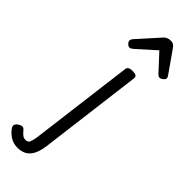

<svg xmlns="http://www.w3.org/2000/svg" viewBox="-533 -865 1285 1285"><g transform="rotate(45 109.0 -222.5)"><path d="M-18 394Q-57 394 -87.5 374.5Q-118 355 -136 328Q-146 313 -141 300.5Q-136 288 -122 280Q-106 269 -94 269.5Q-82 270 -72 283Q-57 301 -45 310Q-33 319 -15 319Q6 319 13.5 301.5Q21 284 26 251L120 -489Q121 -502 132.5 -508.5Q144 -515 165 -515Q187 -515 197 -508.5Q207 -502 206 -489L113 247Q105 306 86 338Q67 370 40.5 382Q14 394 -18 394ZM39 -610Q27 -610 16 -621.5Q5 -633 5 -644Q5 -649 7 -653.5Q9 -658 13 -664L152 -819Q161 -828 172.5 -833.5Q184 -839 202 -839Q218 -839 228 -832.5Q238 -826 244 -817L354 -660Q359 -653 360 -649.5Q361 -646 361 -642Q361 -631 347.5 -620.5Q334 -610 324 -610Q316 -610 310.5 -614Q305 -618 299 -624L193 -739L65 -624Q58 -619 51.5 -614.5Q45 -610 39 -610Z"/></g></svg>

Font: Playwrite GB J
Style: Italic
Weight: 400
Italic angle: -7.01216°
Designer: Veronika Burian, José Scaglione
Foundry: TypeTogether
Version: Version 1.002